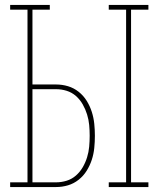

<svg xmlns="http://www.w3.org/2000/svg" viewBox="-20 -755 640 775"><path d="M419 0V-19H489V-716H419V-735H579V-716H509V-19H579V0ZM206 0H21V-19H91V-716H21V-735H181V-716H111V-414H206Q231 -414 254.5 -407Q278 -400 297.5 -384.5Q317 -369 330 -348Q343 -327 350.5 -303.5Q358 -280 360.5 -255.5Q363 -231 363 -207Q363 -182 360.5 -157.5Q358 -133 350.5 -110Q343 -87 330 -66Q317 -45 297.5 -29.5Q278 -14 254.5 -7Q231 0 206 0ZM206 -19Q228 -19 249 -25.5Q270 -32 286.5 -46.5Q303 -61 314 -80Q325 -99 331.5 -120Q338 -141 340 -163Q342 -185 342 -207Q342 -229 340 -250.5Q338 -272 331.5 -293Q325 -314 314 -333.5Q303 -353 286.5 -367.5Q270 -382 249 -388.5Q228 -395 206 -395H111V-19Z"/></svg>

Font: Iosevka HT Thin Extended
Style: Regular
Weight: 100
Width: 7
Monospace: yes
Designer: Belleve Invis
Foundry: Belleve Invis
Version: Version 32.3.0; ttfautohint (v1.8.4)